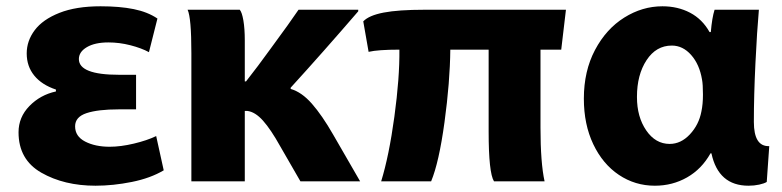

<svg xmlns="http://www.w3.org/2000/svg" viewBox="-20 -527 2490 611"><path d="M158 -242Q113 -257 89 -286.5Q65 -316 65 -357Q65 -397 90.5 -431Q116 -465 169 -486Q222 -507 300 -507Q361 -507 405.5 -498Q450 -489 481 -468L454 -361Q430 -374 395 -383Q360 -392 325 -392Q282 -392 256.5 -377Q231 -362 231 -339Q231 -289 359 -289H413V-179H358Q292 -179 255.5 -167Q219 -155 219 -125Q219 -93 251 -76.5Q283 -60 329 -60Q364 -60 406 -70Q448 -80 477 -94L501 15Q459 40 399.5 52Q340 64 284 64Q184 64 111.5 22.5Q39 -19 39 -106Q39 -154 73.5 -189.5Q108 -225 158 -236Z M905 -244Q940 -234 972.5 -197Q1005 -160 1040 -99L1126 50H936L872 -61Q842 -115 817 -143Q792 -171 767 -174H759V50H589V-358Q589 -471 577 -496H743Q750 -488 754.5 -462Q759 -436 759 -398V-268H763Q800 -315 841.5 -372.5Q883 -430 895 -446L930 -496H1120V-491Q1008 -361 905 -248Z M1700 -121Q1700 -9 1713 50H1552Q1535 23 1535 -108V-369H1413Q1412 -266 1394.5 -138Q1377 -10 1352 50H1193Q1218 -31 1235 -155.5Q1252 -280 1251 -369Q1183 -369 1153 -362L1136 -459Q1154 -478 1201 -487Q1248 -496 1331 -496H1781L1766 -369H1700Z M2395 -496Q2389 -429 2384 -325.5Q2379 -222 2379 -139Q2379 -60 2428 -62L2420 52Q2412 57 2396 60.5Q2380 64 2362 64Q2266 64 2244 -39H2241Q2213 11 2166.5 37.5Q2120 64 2064 64Q2001 64 1949.5 29.5Q1898 -5 1868 -68Q1838 -131 1838 -213Q1838 -301 1873.5 -368Q1909 -435 1966.5 -471Q2024 -507 2088 -507Q2137 -507 2176 -486.5Q2215 -466 2238 -425H2242Q2246 -471 2254 -496ZM2007 -218Q2007 -155 2036.5 -112Q2066 -69 2111 -69Q2147 -69 2175.5 -99.5Q2204 -130 2212 -172Q2217 -195 2217 -226Q2217 -259 2214 -274Q2206 -322 2179.5 -352Q2153 -382 2118 -382Q2068 -382 2037.5 -335.5Q2007 -289 2007 -219Z"/></svg>

Font: BM Euljiro oraeorae
Style: Regular
Weight: 400
Designer: Bongjin Kim; Bomjun Kim; Myungsoo Han; Hyesun Chae; Mikyoung Jeong; Wujin Sim; Minjae Kang; Suwha Jang;
Foundry: Sandoll Inc.
Version: Version 1.000;hotconv 1.0.109;makeexe 2.5.65596